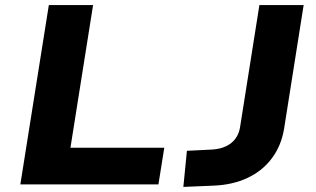

<svg xmlns="http://www.w3.org/2000/svg" viewBox="-20 -725 1243 755"><path d="M60 0 172 -705H346L257 -144H626L603 0ZM701 10 715 -132 815 -137Q846 -139 869 -150Q892 -161 906 -180Q920 -199 924 -225L1000 -705H1174L1097 -218Q1086 -152 1049 -102.5Q1012 -53 953.5 -25.5Q895 2 820 5Z"/></svg>

Font: Nunito Sans 7pt SemiExpanded ExtraBold
Style: Italic
Weight: 800
Width: 6
Italic angle: -9°
Designer: Vernon Adams
Foundry: Vernon Adams
Version: Version 3.101;gftools[0.9.27]